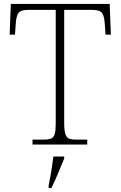

<svg xmlns="http://www.w3.org/2000/svg" viewBox="-20 -734 613 975"><path d="M145 0V-25H201Q226 -25 239.5 -30.5Q253 -36 258 -54Q263 -72 263 -108V-684H125Q85 -684 73.5 -667.5Q62 -651 60 -612L56 -558H29L35 -714H537L543 -558H516L512 -612Q510 -651 498.5 -667.5Q487 -684 447 -684H306V-109Q306 -73 311.5 -54.5Q317 -36 330 -30.5Q343 -25 368 -25H423V0ZM227 208Q232 184 236.5 158.5Q241 133 244.5 108Q248 83 251 61H306V71Q297 92 286 119.5Q275 147 263 174Q251 201 241 221H227Z"/></svg>

Font: Noto Serif Armenian ExtraLight
Style: Regular
Weight: 250
Version: Version 2.007